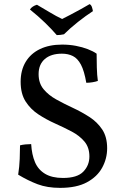

<svg xmlns="http://www.w3.org/2000/svg" viewBox="-20 -901 592 930"><path d="M271 9Q209 9 162.5 -8.5Q116 -26 68 -55Q74 -93 75.5 -131Q77 -169 77 -197Q88 -200 103 -201.5Q118 -203 131 -203Q134 -152 149.5 -115.5Q165 -79 198.5 -59Q232 -39 285 -39Q354 -39 383.5 -69.5Q413 -100 413 -143Q413 -187 389 -215.5Q365 -244 327 -264Q289 -284 246.5 -303Q204 -322 166 -347Q128 -372 104 -409.5Q80 -447 80 -505Q80 -561 104.5 -601.5Q129 -642 174 -663.5Q219 -685 281 -685Q316 -685 347.5 -679Q379 -673 405 -663Q431 -653 448 -641Q448 -612 449 -574Q450 -536 454 -509Q443 -505 427.5 -502.5Q412 -500 398 -500Q388 -558 372 -588Q356 -618 333 -629.5Q310 -641 280 -641Q227 -641 197 -615Q167 -589 167 -542Q167 -498 191 -469Q215 -440 253 -419Q291 -398 333 -378.5Q375 -359 413 -334.5Q451 -310 475 -274Q499 -238 499 -183Q499 -133 475 -89Q451 -45 401 -18Q351 9 271 9ZM255 -731Q231 -759 198 -791Q165 -823 125 -855Q130 -863 139 -869Q148 -875 159 -878Q187 -862 220 -842Q253 -822 281 -809Q295 -816 321 -829.5Q347 -843 373 -857.5Q399 -872 414 -881Q422 -877 425.5 -866Q429 -855 430 -847Q396 -825 358 -795Q320 -765 290 -735Q282 -733 272.5 -732Q263 -731 255 -731Z"/></svg>

Font: Vollkorn
Style: Regular
Weight: 400
Designer: Friedrich Althausen
Foundry: Friedrich Althausen
Version: Version 5.001